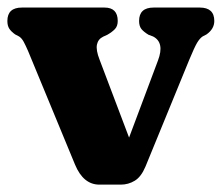

<svg xmlns="http://www.w3.org/2000/svg" viewBox="-22 -482 588 508"><path d="M297.5 6.5H241Q198.5 6.5 176.5 -46.5L52.5 -346.5Q46 -361.5 40.8 -371.2Q35.5 -381 28.5 -385.5L18 -391Q7.5 -398.5 2.5 -406.2Q-2.5 -414 -2.5 -426.5Q-2.5 -462 36 -462H254.5Q289.5 -462 289.5 -426.5Q289.5 -413 282.2 -405.2Q275 -397.5 262 -390L251 -385Q237.5 -378.5 234.5 -364Q231.5 -349.5 241.5 -324L319.5 -118L396 -322Q414 -369.5 383 -385.5L371 -390Q358.5 -397.5 352.2 -405.2Q346 -413 346 -426.5Q346 -462 384.5 -462H506.5Q545 -462 545 -426.5Q545 -405.5 524.5 -391L514 -385.5Q506.5 -380.5 499.5 -368.8Q492.5 -357 479 -324.5L363 -41.5Q351.5 -14 334.5 -3.8Q317.5 6.5 297.5 6.5Z"/></svg>

Font: Fraunces 72pt SuperSoft
Style: Bold
Weight: 700
Version: Version 1.000;[0bf87f6ff]